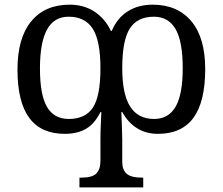

<svg xmlns="http://www.w3.org/2000/svg" viewBox="-20 -566 958 826"><path d="M457 -433.1H460.9Q483.9 -488.3 529.3 -517.1Q574.7 -545.9 637.2 -545.9Q743.2 -545.9 803 -474.9Q862.8 -403.8 862.8 -269Q862.8 -128.4 812.3 -59.3Q761.7 9.8 659.2 9.8Q608.4 9.8 569.6 -14.4Q530.8 -38.6 505.9 -84H502Q502.9 -60.5 504.4 -22.9Q505.9 14.6 505.9 35.2V130.9Q505.9 164.1 524.7 181.2Q543.5 198.2 591.8 198.2H596.2V240.2H321.8V198.2H330.1Q377.4 198.2 394.8 179.9Q412.1 161.6 412.1 126V36.1Q412.1 4.4 413.3 -21.2Q414.6 -46.9 416 -84H412.1Q387.7 -34.2 350.6 -12.2Q313.5 9.8 258.8 9.8Q156.7 9.8 106 -58.6Q55.2 -127 55.2 -267.1Q55.2 -401.9 114 -473.9Q172.9 -545.9 279.8 -545.9Q340.8 -545.9 386.5 -515.9Q432.1 -485.8 457 -433.1ZM412.1 -272Q412.1 -391.1 378.9 -442.6Q345.7 -494.1 274.9 -494.1Q212.9 -494.1 182.4 -439Q151.9 -383.8 151.9 -271Q151.9 -158.2 182.1 -106.2Q212.4 -54.2 275.9 -54.2Q347.7 -54.2 379.9 -103.5Q412.1 -152.8 412.1 -272ZM505.9 -272Q505.9 -161.6 539.8 -107.9Q573.7 -54.2 643.1 -54.2Q705.1 -54.2 735.6 -107.2Q766.1 -160.2 766.1 -272.9Q766.1 -387.2 735.4 -440.7Q704.6 -494.1 642.1 -494.1Q570.8 -494.1 538.3 -443.1Q505.9 -392.1 505.9 -272Z"/></svg>

Font: Droid Serif
Style: Regular
Weight: 400
Designer: Monotype Design team
Foundry: Monotype Imaging Inc.
Version: Version 1.03